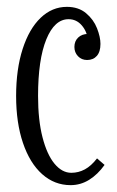

<svg xmlns="http://www.w3.org/2000/svg" viewBox="-20 -522 342 560"><path d="M186 18Q139 18 103 -14Q67 -46 47 -105Q27 -164 27 -242Q27 -320 46 -379Q65 -438 98.5 -470Q132 -502 175 -502Q209 -502 231 -483.5Q253 -465 263 -439.5Q273 -414 273 -394Q273 -371 262.5 -359Q252 -347 234 -347Q218 -347 207.5 -358Q197 -369 197 -385Q197 -402 208 -412.5Q219 -423 237 -423L236 -406Q234 -430 218.5 -448Q203 -466 180 -466Q139 -466 115 -407Q91 -348 91 -242Q91 -172 104 -121.5Q117 -71 139 -44.5Q161 -18 188 -18Q209 -18 227.5 -28Q246 -38 263 -60L285 -41Q265 -13 240 2.5Q215 18 186 18Z"/></svg>

Font: Margherita Variable
Style: Regular
Weight: 400
Designer: James Puckett
Foundry: Dunwich Type Founders
Version: Version 1.008